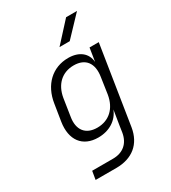

<svg xmlns="http://www.w3.org/2000/svg" viewBox="-228 -898 1057 1190"><g transform="rotate(-30 300.0 -302.5)"><path d="M314 -645H387L520 -785H442ZM96 180H244C359 180 434 119 452 9L540 -550H474L459 -455C454 -520 404 -560 326 -560C213 -560 130 -482 111 -358L92 -239C73 -117 131 -39 243 -39C322 -39 384 -78 410 -143L393 -38L386 9C374 80 327 120 255 120H106ZM268 -95C185 -95 143 -149 158 -237L177 -360C192 -449 249 -503 333 -503C417 -503 458 -448 443 -356L426 -241C411 -149 352 -95 268 -95Z"/></g></svg>

Font: JetBrains Mono ExtraLight
Style: Italic
Weight: 240
Italic angle: -9°
Monospace: yes
Designer: Philipp Nurullin, Konstantin Bulenkov
Foundry: JetBrains
Version: Version 2.305